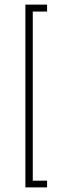

<svg xmlns="http://www.w3.org/2000/svg" viewBox="-20 -727 311 832"><path d="M90 -707H184V-677H122V56H184V85H90Z"/></svg>

Font: Athiti ExtraLight
Style: Regular
Weight: 275
Designer: CadsonDemak Team
Foundry: CadsonDemak
Version: Version 1.033